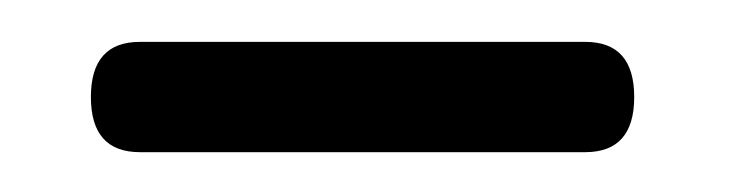

<svg xmlns="http://www.w3.org/2000/svg" viewBox="-20 -608 366 94"><path d="M24.5 -560.5Q24.5 -587.5 48.5 -587.5H266.5Q290.5 -587.5 290.5 -560.5Q290.5 -533.5 266.5 -533.5H48.5Q24.5 -533.5 24.5 -560.5Z"/></svg>

Font: Fraunces 72pt S050
Style: Regular
Weight: 400
Version: Version 1.000; ttfautohint (v1.8.3)